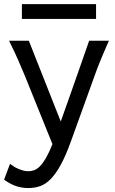

<svg xmlns="http://www.w3.org/2000/svg" viewBox="-30 -699 567 948"><path d="M319.8 0Q294.4 70.3 270 114.7Q245.6 159.2 220.5 184.8Q195.3 210.4 168.2 220Q141.1 229.5 109.9 229.5Q76.2 229.5 46.6 218.8Q17.1 208 -9.8 188L19.5 109.9Q27.3 116.2 37.8 122.8Q48.3 129.4 60.3 134.5Q72.3 139.6 85 143.1Q97.7 146.5 109.9 146.5Q124.5 146.5 138.7 141.4Q152.8 136.2 167.2 121.8Q181.6 107.4 196.8 81.3Q211.9 55.2 229 12.7L92.8 -324.7Q79.1 -357.9 61 -399.4Q43 -440.9 14.6 -498H112.3L270 -99.1Q279.3 -125.5 290.3 -156.5Q301.3 -187.5 313 -220.5Q324.7 -253.4 336.4 -286.9Q348.1 -320.3 358.9 -351.1Q384.3 -423.3 410.2 -498H507.8Q495.1 -469.7 484.9 -445.6Q474.6 -421.4 465.8 -400.1Q457 -378.9 450 -360.4Q442.9 -341.8 437 -324.7ZM78.1 -678.7H444.3V-605.5H78.1Z"/></svg>

Font: Andika New Basic
Style: Regular
Weight: 400
Designer: Victor Gaultney, Annie Olsen, Julie Remington, Don Collingsworth, Eric Hays
Foundry: SIL International
Version: Version 5.500; ttfautohint (v1.8.3)